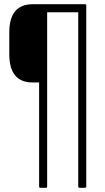

<svg xmlns="http://www.w3.org/2000/svg" viewBox="-20 -703 495 908"><path d="M171 185Q165 185 165 179V-313H135Q79 -313 51.5 -346.5Q24 -380 24 -445V-551Q24 -616 51.5 -649.5Q79 -683 135 -683H383Q388 -683 388 -677V179Q388 185 382 185H356Q350 185 350 179V-645H203V179Q203 185 198 185Z"/></svg>

Font: Sofia Sans Condensed ExtraLight
Style: Regular
Weight: 250
Version: Version 4.100